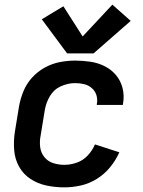

<svg xmlns="http://www.w3.org/2000/svg" viewBox="-20 -799 616 827"><path d="M257 8Q292 8 328 0Q364 -8 397 -28.5Q430 -49 454.5 -79Q479 -109 494 -143L389 -177Q378 -151 358 -129.5Q338 -108 311 -98.5Q284 -89 257 -89Q232 -89 209 -96.5Q186 -104 171 -122.5Q156 -141 153 -165.5Q150 -190 155 -215L173 -325Q178 -356 195 -385Q212 -414 242.5 -427.5Q273 -441 303 -441Q324 -441 342.5 -436.5Q361 -432 375.5 -419.5Q390 -407 395.5 -388.5Q401 -370 397 -350V-347H509Q510 -350 510 -353Q516 -387 508 -419Q500 -451 480 -475Q460 -499 431.5 -513.5Q403 -528 370 -533Q337 -538 303 -538Q271 -538 237.5 -531.5Q204 -525 173 -508Q142 -491 118 -464.5Q94 -438 81 -406Q68 -374 62 -341L44 -231Q38 -192 41 -153Q44 -114 62 -81.5Q80 -49 111 -28.5Q142 -8 179.5 0Q217 8 257 8ZM269 -569H383L543 -709L464 -779L336 -642L253 -772L160 -716Z"/></svg>

Font: Iosevka Sparkle Semibold
Style: Italic
Weight: 600
Italic angle: -9°
Designer: Belleve Invis
Foundry: Belleve Invis
Version: Version 4.5.0; ttfautohint (v1.8.3)